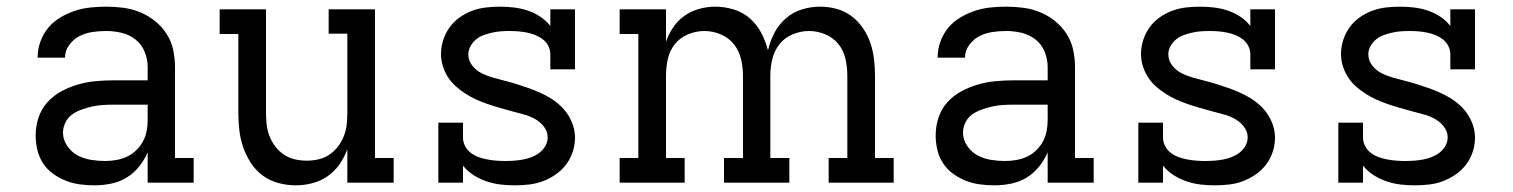

<svg xmlns="http://www.w3.org/2000/svg" viewBox="-20 -548 4540 576"><path d="M263 8Q241 8 219 5Q197 2 177 -6Q157 -14 139 -27Q121 -40 109 -58.5Q97 -77 92 -98.5Q87 -120 87 -142Q87 -169 95.5 -195Q104 -221 122 -241Q140 -261 164 -274Q188 -287 214 -294.5Q240 -302 267 -304.5Q294 -307 320 -307H423V-347Q423 -370 414 -392.5Q405 -415 386.5 -429.5Q368 -444 345 -449.5Q322 -455 299 -455Q278 -455 257.5 -452Q237 -449 219 -440Q201 -431 188 -413.5Q175 -396 175 -376V-375H93V-377Q93 -401 101.5 -424Q110 -447 125 -465Q140 -483 161 -495.5Q182 -508 204.5 -515.5Q227 -523 251 -525.5Q275 -528 299 -528Q325 -528 351 -524.5Q377 -521 401 -511Q425 -501 445.5 -484.5Q466 -468 480 -446Q494 -424 499.5 -398.5Q505 -373 505 -347V-74H561V0H423V-91Q413 -68 397 -48Q381 -28 359.5 -15Q338 -2 313 3Q288 8 263 8ZM295 -65Q312 -65 329 -68Q346 -71 361 -78Q376 -85 388.5 -97Q401 -109 409 -124Q417 -139 420 -155.5Q423 -172 423 -189V-234H321Q304 -234 288 -233Q272 -232 256.5 -228.5Q241 -225 225.5 -219.5Q210 -214 197 -205Q184 -196 176.5 -181Q169 -166 169 -150Q169 -129 181.5 -110.5Q194 -92 212.5 -82Q231 -72 252.5 -68.5Q274 -65 295 -65Z M867 8Q841 8 815 1Q789 -6 768 -21.5Q747 -37 732.5 -59.5Q718 -82 709.5 -106.5Q701 -131 698 -157.5Q695 -184 695 -210V-446H639V-520H778V-210Q778 -192 780 -174Q782 -156 788.5 -139.5Q795 -123 806 -108.5Q817 -94 832 -84Q847 -74 864.5 -70Q882 -66 900 -66Q918 -66 935.5 -70Q953 -74 968 -84Q983 -94 994 -108.5Q1005 -123 1011.5 -139.5Q1018 -156 1020 -174Q1022 -192 1022 -210V-447H966V-520H1105V-74H1161V0H1022V-100Q1013 -76 998.5 -55Q984 -34 963 -19.5Q942 -5 917.5 1.5Q893 8 867 8Z M1524 8Q1503 8 1481.5 5.5Q1460 3 1439.5 -4Q1419 -11 1401 -22.5Q1383 -34 1369 -51V0H1295V-180H1369V-135Q1369 -122 1375.5 -109.5Q1382 -97 1393 -89Q1404 -81 1416.5 -76.5Q1429 -72 1442.5 -69.5Q1456 -67 1469.5 -66Q1483 -65 1496 -65Q1509 -65 1522.5 -66Q1536 -67 1549.5 -69.5Q1563 -72 1575.5 -77Q1588 -82 1598.5 -90Q1609 -98 1616 -110Q1623 -122 1623 -136Q1623 -154 1611 -169Q1599 -184 1582.5 -192.5Q1566 -201 1548.5 -205.5Q1531 -210 1513 -215Q1495 -220 1477.5 -225Q1460 -230 1442.5 -236Q1425 -242 1408.5 -249.5Q1392 -257 1376.5 -267Q1361 -277 1347.5 -289Q1334 -301 1324 -316.5Q1314 -332 1308.5 -350Q1303 -368 1303 -386Q1303 -407 1309.5 -427.5Q1316 -448 1328.5 -465.5Q1341 -483 1358.5 -495.5Q1376 -508 1396 -515.5Q1416 -523 1437.5 -525.5Q1459 -528 1480 -528Q1501 -528 1522 -525.5Q1543 -523 1562.5 -516.5Q1582 -510 1600 -498.5Q1618 -487 1631 -470V-520H1705V-340H1631V-385Q1631 -398 1625 -410Q1619 -422 1608.5 -430Q1598 -438 1585.5 -443Q1573 -448 1560 -450.5Q1547 -453 1534 -454Q1521 -455 1508 -455Q1495 -455 1482 -454Q1469 -453 1456 -450Q1443 -447 1430.5 -442.5Q1418 -438 1408 -429.5Q1398 -421 1391.5 -409.5Q1385 -398 1385 -385Q1385 -366 1397 -351Q1409 -336 1425.5 -328Q1442 -320 1459.5 -315Q1477 -310 1495 -305.5Q1513 -301 1530.5 -295.5Q1548 -290 1565 -284Q1582 -278 1599 -270.5Q1616 -263 1631.5 -253.5Q1647 -244 1660.5 -231.5Q1674 -219 1684 -203.5Q1694 -188 1699.5 -170.5Q1705 -153 1705 -134Q1705 -113 1698 -92Q1691 -71 1678 -54Q1665 -37 1647 -24.5Q1629 -12 1609 -4.5Q1589 3 1567.5 5.5Q1546 8 1524 8Z M2034 0H1839V-74H1895V-446H1839V-520H1978V-423Q1986 -446 2000 -466.5Q2014 -487 2034 -501Q2054 -515 2078 -521.5Q2102 -528 2126 -528Q2154 -528 2181.5 -519.5Q2209 -511 2230 -492.5Q2251 -474 2264 -449Q2277 -424 2284 -397Q2290 -424 2303 -449Q2316 -474 2337 -492.5Q2358 -511 2385 -519.5Q2412 -528 2440 -528Q2465 -528 2489.5 -521.5Q2514 -515 2534 -500Q2554 -485 2568.5 -464Q2583 -443 2591 -419.5Q2599 -396 2602 -371Q2605 -346 2605 -321V-74H2661V0H2466V-74H2522V-321Q2522 -346 2516.5 -371Q2511 -396 2495.5 -415.5Q2480 -435 2456 -445Q2432 -455 2407 -455Q2382 -455 2358 -445Q2334 -435 2318.5 -415.5Q2303 -396 2297 -371Q2291 -346 2291 -321V-74H2348V0H2152V-74H2209V-321Q2209 -346 2203 -371Q2197 -396 2181.5 -415.5Q2166 -435 2142 -445Q2118 -455 2093 -455Q2068 -455 2044 -445Q2020 -435 2004.5 -415.5Q1989 -396 1983.5 -371Q1978 -346 1978 -321V-74H2034Z M2963 8Q2941 8 2919 5Q2897 2 2877 -6Q2857 -14 2839 -27Q2821 -40 2809 -58.5Q2797 -77 2792 -98.5Q2787 -120 2787 -142Q2787 -169 2795.5 -195Q2804 -221 2822 -241Q2840 -261 2864 -274Q2888 -287 2914 -294.5Q2940 -302 2967 -304.5Q2994 -307 3020 -307H3123V-347Q3123 -370 3114 -392.5Q3105 -415 3086.5 -429.5Q3068 -444 3045 -449.5Q3022 -455 2999 -455Q2978 -455 2957.5 -452Q2937 -449 2919 -440Q2901 -431 2888 -413.5Q2875 -396 2875 -376V-375H2793V-377Q2793 -401 2801.5 -424Q2810 -447 2825 -465Q2840 -483 2861 -495.5Q2882 -508 2904.5 -515.5Q2927 -523 2951 -525.5Q2975 -528 2999 -528Q3025 -528 3051 -524.5Q3077 -521 3101 -511Q3125 -501 3145.5 -484.5Q3166 -468 3180 -446Q3194 -424 3199.5 -398.5Q3205 -373 3205 -347V-74H3261V0H3123V-91Q3113 -68 3097 -48Q3081 -28 3059.5 -15Q3038 -2 3013 3Q2988 8 2963 8ZM2995 -65Q3012 -65 3029 -68Q3046 -71 3061 -78Q3076 -85 3088.5 -97Q3101 -109 3109 -124Q3117 -139 3120 -155.5Q3123 -172 3123 -189V-234H3021Q3004 -234 2988 -233Q2972 -232 2956.5 -228.5Q2941 -225 2925.5 -219.5Q2910 -214 2897 -205Q2884 -196 2876.5 -181Q2869 -166 2869 -150Q2869 -129 2881.5 -110.5Q2894 -92 2912.5 -82Q2931 -72 2952.5 -68.5Q2974 -65 2995 -65Z M3624 8Q3603 8 3581.5 5.5Q3560 3 3539.5 -4Q3519 -11 3501 -22.5Q3483 -34 3469 -51V0H3395V-180H3469V-135Q3469 -122 3475.5 -109.5Q3482 -97 3493 -89Q3504 -81 3516.5 -76.5Q3529 -72 3542.5 -69.5Q3556 -67 3569.5 -66Q3583 -65 3596 -65Q3609 -65 3622.5 -66Q3636 -67 3649.5 -69.5Q3663 -72 3675.5 -77Q3688 -82 3698.5 -90Q3709 -98 3716 -110Q3723 -122 3723 -136Q3723 -154 3711 -169Q3699 -184 3682.5 -192.5Q3666 -201 3648.5 -205.5Q3631 -210 3613 -215Q3595 -220 3577.5 -225Q3560 -230 3542.5 -236Q3525 -242 3508.5 -249.5Q3492 -257 3476.5 -267Q3461 -277 3447.5 -289Q3434 -301 3424 -316.5Q3414 -332 3408.5 -350Q3403 -368 3403 -386Q3403 -407 3409.5 -427.5Q3416 -448 3428.5 -465.5Q3441 -483 3458.5 -495.5Q3476 -508 3496 -515.5Q3516 -523 3537.5 -525.5Q3559 -528 3580 -528Q3601 -528 3622 -525.5Q3643 -523 3662.5 -516.5Q3682 -510 3700 -498.5Q3718 -487 3731 -470V-520H3805V-340H3731V-385Q3731 -398 3725 -410Q3719 -422 3708.5 -430Q3698 -438 3685.5 -443Q3673 -448 3660 -450.5Q3647 -453 3634 -454Q3621 -455 3608 -455Q3595 -455 3582 -454Q3569 -453 3556 -450Q3543 -447 3530.5 -442.5Q3518 -438 3508 -429.5Q3498 -421 3491.5 -409.5Q3485 -398 3485 -385Q3485 -366 3497 -351Q3509 -336 3525.5 -328Q3542 -320 3559.5 -315Q3577 -310 3595 -305.5Q3613 -301 3630.5 -295.5Q3648 -290 3665 -284Q3682 -278 3699 -270.5Q3716 -263 3731.5 -253.5Q3747 -244 3760.5 -231.5Q3774 -219 3784 -203.5Q3794 -188 3799.5 -170.5Q3805 -153 3805 -134Q3805 -113 3798 -92Q3791 -71 3778 -54Q3765 -37 3747 -24.5Q3729 -12 3709 -4.5Q3689 3 3667.5 5.5Q3646 8 3624 8Z M4224 8Q4203 8 4181.5 5.5Q4160 3 4139.5 -4Q4119 -11 4101 -22.5Q4083 -34 4069 -51V0H3995V-180H4069V-135Q4069 -122 4075.5 -109.5Q4082 -97 4093 -89Q4104 -81 4116.5 -76.5Q4129 -72 4142.5 -69.5Q4156 -67 4169.5 -66Q4183 -65 4196 -65Q4209 -65 4222.5 -66Q4236 -67 4249.5 -69.5Q4263 -72 4275.5 -77Q4288 -82 4298.5 -90Q4309 -98 4316 -110Q4323 -122 4323 -136Q4323 -154 4311 -169Q4299 -184 4282.5 -192.5Q4266 -201 4248.5 -205.5Q4231 -210 4213 -215Q4195 -220 4177.5 -225Q4160 -230 4142.5 -236Q4125 -242 4108.5 -249.5Q4092 -257 4076.5 -267Q4061 -277 4047.5 -289Q4034 -301 4024 -316.5Q4014 -332 4008.5 -350Q4003 -368 4003 -386Q4003 -407 4009.5 -427.5Q4016 -448 4028.5 -465.5Q4041 -483 4058.5 -495.5Q4076 -508 4096 -515.5Q4116 -523 4137.5 -525.5Q4159 -528 4180 -528Q4201 -528 4222 -525.5Q4243 -523 4262.5 -516.5Q4282 -510 4300 -498.5Q4318 -487 4331 -470V-520H4405V-340H4331V-385Q4331 -398 4325 -410Q4319 -422 4308.5 -430Q4298 -438 4285.5 -443Q4273 -448 4260 -450.5Q4247 -453 4234 -454Q4221 -455 4208 -455Q4195 -455 4182 -454Q4169 -453 4156 -450Q4143 -447 4130.5 -442.5Q4118 -438 4108 -429.5Q4098 -421 4091.5 -409.5Q4085 -398 4085 -385Q4085 -366 4097 -351Q4109 -336 4125.5 -328Q4142 -320 4159.5 -315Q4177 -310 4195 -305.5Q4213 -301 4230.5 -295.5Q4248 -290 4265 -284Q4282 -278 4299 -270.5Q4316 -263 4331.5 -253.5Q4347 -244 4360.5 -231.5Q4374 -219 4384 -203.5Q4394 -188 4399.5 -170.5Q4405 -153 4405 -134Q4405 -113 4398 -92Q4391 -71 4378 -54Q4365 -37 4347 -24.5Q4329 -12 4309 -4.5Q4289 3 4267.5 5.5Q4246 8 4224 8Z"/></svg>

Font: Iosevka Etoile
Style: Regular
Weight: 400
Designer: Belleve Invis
Foundry: Belleve Invis
Version: Version 33.2.4